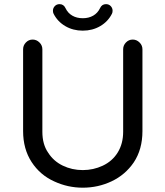

<svg xmlns="http://www.w3.org/2000/svg" viewBox="-20 -874 780 905"><path d="M236.3 -18.6Q168.9 -48.8 128.9 -110.4Q88.9 -171.9 88.9 -255.9V-641.6Q88.9 -660.2 102.1 -673.8Q115.2 -687.5 133.8 -687.5Q152.3 -687.5 166 -673.8Q179.7 -660.2 179.7 -641.6V-252.9Q179.7 -193.4 207 -154.3Q232.4 -114.3 275.9 -93.3Q319.3 -72.3 370.1 -72.3Q419.9 -72.3 463.9 -92.8Q509.8 -114.3 535.2 -155.8Q560.5 -197.3 560.5 -252.9V-641.6Q560.5 -660.2 573.7 -673.8Q586.9 -687.5 605.5 -687.5Q624 -687.5 637.7 -673.8Q651.4 -660.2 651.4 -641.6V-255.9Q651.4 -169.9 610.4 -108.4Q570.3 -49.8 506.3 -19.5Q442.4 10.7 370.1 10.7Q299.8 10.7 236.3 -18.6ZM232.4 -809.6Q229.5 -815.4 229.5 -823.2Q229.5 -835.9 238.3 -845.2Q247.1 -854.5 260.7 -854.5Q280.3 -854.5 289.1 -835Q299.8 -812.5 320.8 -800.3Q341.8 -788.1 370.1 -788.1Q398.4 -788.1 419.4 -800.3Q440.4 -812.5 451.2 -835Q460 -854.5 479.5 -854.5Q493.2 -854.5 502 -845.2Q510.7 -835.9 510.7 -823.2Q510.7 -815.4 507.8 -809.6Q489.3 -772.5 452.6 -751Q416 -729.5 370.1 -729.5Q324.2 -729.5 287.6 -751Q251 -772.5 232.4 -809.6Z"/></svg>

Font: jf-openhuninn-2.1
Style: Regular
Weight: 400
Designer: [Kosugi Maru]
Designed by MOTOYA      

[Varela Round]
Joe Prince (Latin component); Avraham Cornfeld (Hebrew component)
Foundry: justfont Co., Ltd.
Version: 2.1